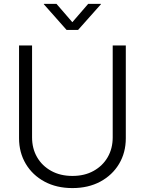

<svg xmlns="http://www.w3.org/2000/svg" viewBox="-20 -963 749 994"><path d="M355 10.7Q272.9 10.7 210.7 -22.7Q148.4 -56.2 113.5 -114.7Q78.6 -173.3 78.6 -247.6V-727.5H146V-252Q146 -194.3 171.9 -149.4Q197.8 -104.5 244.9 -78.4Q292 -52.2 355 -52.2Q418 -52.2 464.8 -78.4Q511.7 -104.5 537.6 -149.4Q563.5 -194.3 563.5 -252V-727.5H631.3V-247.6Q631.3 -172.9 596.4 -114.5Q561.5 -56.2 499.3 -22.7Q437 10.7 355 10.7ZM272.5 -942.9 354.5 -848.1 436.5 -942.9H502.4V-940.9L384.3 -808.1H324.7L207 -940.9V-942.9Z"/></svg>

Font: Inter 24pt Light
Style: Regular
Weight: 300
Designer: Rasmus Andersson
Foundry: rsms
Version: Version 4.001;git-66647c0bb